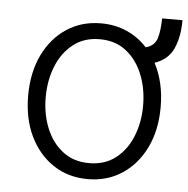

<svg xmlns="http://www.w3.org/2000/svg" viewBox="-47 -636 680 693"><g transform="rotate(5 293.5 -289.5)"><path d="M512.8 -589.8H586.6Q586.6 -528.8 567.3 -486.5Q547.9 -444.2 499.6 -427.9Q535.5 -359.7 535.5 -270.2Q535.5 -187.1 505 -123.8Q474.4 -60.4 420.3 -24.5Q366.1 11.4 295.5 11.4Q224.8 11.4 170.6 -24.5Q116.5 -60.4 85.9 -123.8Q55.4 -187.1 55.4 -270.2Q55.4 -354 85.9 -417.6Q116.5 -481.2 170.6 -517Q224.8 -552.9 295.5 -552.9Q346.2 -552.9 388.7 -534.1Q431.1 -515.3 462.7 -480.8Q495.7 -489.3 504.1 -518.6Q512.4 -547.9 512.8 -589.8ZM295.5 -46.5Q352.3 -46.5 391.5 -77.1Q430.8 -107.6 451.3 -158.4Q471.9 -209.2 471.9 -270.2Q471.9 -331.3 451.3 -382.5Q430.8 -433.6 391.5 -464.5Q352.3 -495.4 295.5 -495.4Q239 -495.4 199.6 -464.5Q160.2 -433.6 139.6 -382.5Q119 -331.3 119 -270.2Q119 -209.2 139.6 -158.4Q160.2 -107.6 199.6 -77.1Q239 -46.5 295.5 -46.5Z"/></g></svg>

Font: Inter UI Light
Style: Regular
Weight: 300
Designer: Rasmus Andersson
Foundry: rsms
Version: 3.2;8d6f07862